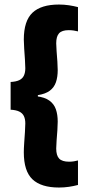

<svg xmlns="http://www.w3.org/2000/svg" viewBox="-20 -698 388 846"><path d="M323.6 -666.7V-559.7Q315.4 -561.8 305.1 -563.4Q294.7 -565.1 282.9 -565.1Q253.1 -565.1 240.4 -551.5Q227.7 -537.8 227.7 -507.2Q227.7 -494.3 229.4 -472Q231.2 -449.6 232.8 -426.8Q234.3 -404.1 234.3 -389.1Q234.3 -358.6 226.4 -335.6Q218.4 -312.6 199.5 -298.4Q180.5 -284.1 146.8 -278.8V-270L140.8 -273.9Q177.2 -269.6 197.5 -254.8Q217.9 -240.1 226.1 -216.7Q234.3 -193.3 234.3 -161.9Q234.3 -147.3 232.8 -124.3Q231.2 -101.3 229.4 -79.1Q227.7 -56.9 227.7 -43.6Q227.7 -12.9 240.7 0.8Q253.8 14.5 284.6 14.5Q295.9 14.5 305.8 12.8Q315.8 11.1 323.6 9V117Q304.9 122 283.5 125.2Q262.1 128.3 239.8 128.3Q161.2 128.3 123 92.1Q84.9 55.9 84.9 -26.9Q84.9 -43.3 86.6 -67.7Q88.4 -92.2 89.9 -116.1Q91.5 -140 91.5 -153.8Q91.5 -173.4 85.3 -186.4Q79.1 -199.4 65.1 -206.3Q51.1 -213.3 26.8 -214.6V-336.8Q51.1 -338.1 65.1 -344.9Q79.1 -351.7 85.3 -364.9Q91.5 -378.1 91.5 -397.6Q91.5 -411.9 89.9 -435.5Q88.4 -459.2 86.6 -483.6Q84.9 -508 84.9 -523.6Q84.9 -605.7 123 -641.9Q161.2 -678 239.8 -678Q262.1 -678 283.7 -674.8Q305.3 -671.5 323.6 -666.7Z"/></svg>

Font: Anek Kannada Medium
Style: Regular
Weight: 500
Designer: Vaishnavi Murthy, Maithili Shingre (Kannada) & Yesha Goshar (Latin)
Foundry: Ek Type
Version: Version 1.003